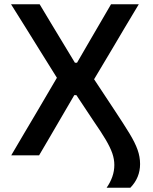

<svg xmlns="http://www.w3.org/2000/svg" viewBox="-20 -733 722 906"><path d="M483 153Q500.5 128 510 101Q519.5 74 519.5 45.5Q519.5 18 509.8 -10Q500 -38 478.8 -74Q457.5 -110 421.5 -162L340.5 -284H330.5L259 -161.5Q236 -122.5 213.5 -83.5Q190.5 -44.5 164.5 0H33Q62 -49 91.5 -99.5Q121 -150 154 -205L248.5 -366L166.5 -497.5Q135 -548.5 102.5 -600.5Q70 -652 32 -713H167Q194.5 -667 221 -623Q247.5 -579 271.5 -539.5L333.5 -437H343.5L403.5 -540.5Q427 -580.5 452.5 -624.5Q478 -668.5 504 -713H635Q600.5 -655.5 569.2 -603.2Q538 -551 512 -506.5L424 -359L519.5 -214.5Q564 -147.5 590.8 -103.5Q617.5 -59.5 629.2 -26.2Q641 7 641 41Q641 105.5 595 153Z"/></svg>

Font: Heraclito Medium
Style: Regular
Weight: 500
Designer: Kostas Bartsokas (font) & Cristiano Sobral (main changes)
Foundry: Kostas Bartsokas (font) & Cristiano Sobral (main changes)
Version: Version 1.00;July 8, 2020;FontCreator 13.0.0.2655 64-bit